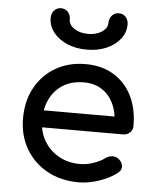

<svg xmlns="http://www.w3.org/2000/svg" viewBox="-56 -849 732 900"><g transform="rotate(5 310.5 -399.0)"><path d="M347 4Q264 4 199.5 -31.5Q135 -67 98.5 -129.5Q62 -192 62 -273Q62 -355 96.5 -417.5Q131 -480 192 -515.5Q253 -551 332 -551Q410 -551 466 -516.5Q522 -482 551.5 -421.5Q581 -361 581 -282Q581 -263 568 -250.5Q555 -238 535 -238H132V-318H532L491 -290Q490 -340 471 -379.5Q452 -419 417 -442Q382 -465 332 -465Q275 -465 234.5 -440Q194 -415 173 -371.5Q152 -328 152 -273Q152 -218 177 -175Q202 -132 246 -107Q290 -82 347 -82Q378 -82 410.5 -93.5Q443 -105 463 -120Q478 -131 495.5 -131.5Q513 -132 526 -121Q543 -106 544 -88Q545 -70 528 -57Q494 -30 443.5 -13Q393 4 347 4ZM331 -619Q280 -619 239 -636.5Q198 -654 174 -684.5Q150 -715 150 -753Q150 -774 163 -788Q176 -802 195 -802Q215 -802 227.5 -788Q240 -774 240 -753Q240 -728 266 -710.5Q292 -693 331 -693Q370 -693 396 -710.5Q422 -728 422 -753Q422 -774 435 -788Q448 -802 467 -802Q487 -802 499.5 -788Q512 -774 512 -753Q512 -715 488 -684.5Q464 -654 423.5 -636.5Q383 -619 331 -619Z"/></g></svg>

Font: Comfortaa
Style: Bold
Weight: 700
Designer: Johan Aakerlund
Foundry: Johan Aakerlund
Version: Version 3.104; ttfautohint (v1.8.1.43-b0c9)